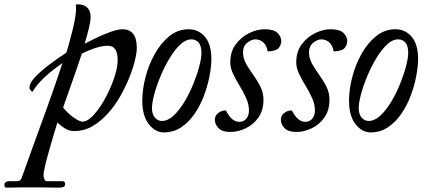

<svg xmlns="http://www.w3.org/2000/svg" viewBox="-134 -583 1934 873"><path d="M12 -166Q8 -169 4 -174Q0 -179 0 -186Q0 -204 23 -229.5Q46 -255 84 -284.5Q122 -314 167 -343Q172 -356 179 -381.5Q186 -407 194 -438Q202 -469 207 -498Q212 -527 212 -547Q212 -552 211 -557Q210 -562 210 -562Q214 -563 217 -563Q220 -563 224 -563Q247 -563 262.5 -548.5Q278 -534 278 -505Q278 -487 270.5 -456Q263 -425 251 -384Q305 -413 351.5 -431.5Q398 -450 423 -450Q488 -450 488 -365Q488 -344 479.5 -308.5Q471 -273 454 -230.5Q437 -188 412.5 -145Q388 -102 356 -66.5Q324 -31 286 -9Q248 13 203 13Q181 13 161.5 1Q142 -11 127 -26Q122 -11 112 23Q102 57 91 95.5Q80 134 72 167Q64 200 64 214V216Q65 226 68.5 233.5Q72 241 79 241H151Q162 241 162 255Q162 270 138 270Q138 270 122.5 270Q107 270 84.5 269.5Q62 269 40 269Q18 269 5 269Q-6 269 -24 269Q-42 269 -60.5 269.5Q-79 270 -92 270Q-105 270 -105 270Q-114 270 -114 257Q-114 249 -108 245Q-102 241 -95 241H-58Q-47 241 -42 236Q-37 231 -34 222Q-16 170 14 88Q44 6 80 -93.5Q116 -193 150 -296Q104 -265 67.5 -230.5Q31 -196 14 -166ZM357 -375Q310 -375 238 -339Q219 -281 196 -216.5Q173 -152 153 -94Q161 -83 177 -68Q193 -53 211.5 -41.5Q230 -30 242 -30Q260 -30 281.5 -50Q303 -70 324 -102Q345 -134 362.5 -172Q380 -210 390.5 -246Q401 -282 401 -310Q401 -375 357 -375Z M611 19Q572 19 542.5 -18.5Q513 -56 513 -126Q513 -176 527.5 -232Q542 -288 569.5 -337.5Q597 -387 636 -418.5Q675 -450 724 -450Q769 -450 798 -415.5Q827 -381 827 -316Q827 -281 818.5 -236.5Q810 -192 793 -147Q776 -102 750 -64.5Q724 -27 689.5 -4Q655 19 611 19ZM602 -33Q629 -33 655 -57Q681 -81 704 -119Q727 -157 744.5 -200Q762 -243 772 -281Q782 -319 782 -342Q782 -374 769.5 -389Q757 -404 736 -404Q710 -404 684.5 -379.5Q659 -355 636 -316.5Q613 -278 595 -234.5Q577 -191 567 -153Q557 -115 557 -92Q557 -63 570.5 -48Q584 -33 602 -33Z M1064 -129Q1064 -82 1041.5 -49.5Q1019 -17 984 0Q949 17 913 17Q877 17 860 0Q843 -17 843 -39Q843 -57 858 -69Q873 -81 893 -81Q919 -29 954 -29Q974 -29 986 -43.5Q998 -58 998 -80Q998 -109 985 -137.5Q972 -166 955.5 -193Q939 -220 926 -247Q913 -274 913 -300Q913 -348 938 -381.5Q963 -415 999 -432.5Q1035 -450 1069 -450Q1110 -450 1127.5 -433.5Q1145 -417 1145 -394Q1143 -376 1132 -363.5Q1121 -351 1083 -349Q1079 -376 1063.5 -390Q1048 -404 1027 -404Q1009 -404 990 -388.5Q971 -373 971 -346Q971 -318 985 -293Q999 -268 1017.5 -242.5Q1036 -217 1050 -189.5Q1064 -162 1064 -129Z M1364 -129Q1364 -82 1341.5 -49.5Q1319 -17 1284 0Q1249 17 1213 17Q1177 17 1160 0Q1143 -17 1143 -39Q1143 -57 1158 -69Q1173 -81 1193 -81Q1219 -29 1254 -29Q1274 -29 1286 -43.5Q1298 -58 1298 -80Q1298 -109 1285 -137.5Q1272 -166 1255.5 -193Q1239 -220 1226 -247Q1213 -274 1213 -300Q1213 -348 1238 -381.5Q1263 -415 1299 -432.5Q1335 -450 1369 -450Q1410 -450 1427.5 -433.5Q1445 -417 1445 -394Q1443 -376 1432 -363.5Q1421 -351 1383 -349Q1379 -376 1363.5 -390Q1348 -404 1327 -404Q1309 -404 1290 -388.5Q1271 -373 1271 -346Q1271 -318 1285 -293Q1299 -268 1317.5 -242.5Q1336 -217 1350 -189.5Q1364 -162 1364 -129Z M1551 19Q1512 19 1482.5 -18.5Q1453 -56 1453 -126Q1453 -176 1467.5 -232Q1482 -288 1509.5 -337.5Q1537 -387 1576 -418.5Q1615 -450 1664 -450Q1709 -450 1738 -415.5Q1767 -381 1767 -316Q1767 -281 1758.5 -236.5Q1750 -192 1733 -147Q1716 -102 1690 -64.5Q1664 -27 1629.5 -4Q1595 19 1551 19ZM1542 -33Q1569 -33 1595 -57Q1621 -81 1644 -119Q1667 -157 1684.5 -200Q1702 -243 1712 -281Q1722 -319 1722 -342Q1722 -374 1709.5 -389Q1697 -404 1676 -404Q1650 -404 1624.5 -379.5Q1599 -355 1576 -316.5Q1553 -278 1535 -234.5Q1517 -191 1507 -153Q1497 -115 1497 -92Q1497 -63 1510.5 -48Q1524 -33 1542 -33Z"/></svg>

Font: Sedan
Style: Italic
Weight: 400
Italic angle: -13.8°
Designer: Sebastian Salazar
Foundry: Sebastian Salazar
Version: Version 1.100; ttfautohint (v1.8.4.7-5d5b)